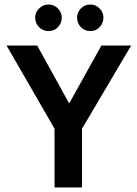

<svg xmlns="http://www.w3.org/2000/svg" viewBox="-20 -832 606 852"><path d="M145 -630 287 -373 430 -630H562L344 -261V0H222V-261L9 -630ZM136 -754Q136 -777 153.5 -794.5Q171 -812 195 -812Q220 -812 237 -794.5Q254 -777 254 -754Q254 -729 237 -711.5Q220 -694 195 -694Q171 -694 153.5 -711.5Q136 -729 136 -754ZM322 -754Q322 -777 339 -794.5Q356 -812 381 -812Q405 -812 422 -794.5Q439 -777 439 -754Q439 -729 422 -711.5Q405 -694 381 -694Q356 -694 339 -711.5Q322 -729 322 -754Z"/></svg>

Font: Ek Mukta SemiBold
Style: Regular
Weight: 600
Designer: Girish Dalvi and Yashodeep Gholap
Foundry: Ek Type
Version: Version 2.538;PS 1.002;hotconv 16.6.51;makeotf.lib2.5.65220;